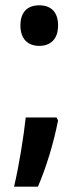

<svg xmlns="http://www.w3.org/2000/svg" viewBox="-20 -570 297 724"><path d="M57 -474C57 -423 85 -397 128 -397C170 -397 199 -422 199 -474C199 -525 172 -550 128 -550C84 -550 57 -525 57 -474ZM199 -116 193 -127H77C69 -53 52 53 33 134H123C154 62 182 -29 199 -116Z"/></svg>

Font: Noto Sans Lao UI Cond SemBd
Style: Regular
Weight: 600
Width: 3
Designer: Monotype Design Team
Foundry: Monotype Imaging Inc.
Version: Version 2.000